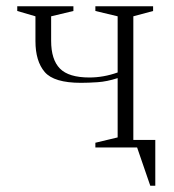

<svg xmlns="http://www.w3.org/2000/svg" viewBox="-20 -470 555 612"><path d="M93 -339V-418L35 -435V-450H214V-435L143 -418V-340Q143 -280 171 -251.5Q199 -223 265 -223Q310 -223 355 -239V-418L284 -435V-450H468V-435L405 -418V-24H475V122H459L417 0H284V-15L355 -32V-221Q321 -210 291.5 -208Q262 -206 238 -206Q152 -206 122.5 -240.5Q93 -275 93 -339Z"/></svg>

Font: Spectral ExtraLight
Style: Regular
Weight: 275
Designer: Jean-Baptiste Levee
Foundry: Production Type
Version: Version 2.001